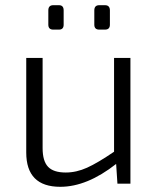

<svg xmlns="http://www.w3.org/2000/svg" viewBox="-20 -707 607 739"><path d="M207 -593H185Q166 -593 166 -612V-667Q166 -687 185 -687H207Q225 -687 225 -667V-612Q225 -593 207 -593ZM384 -593H362Q343 -593 343 -612V-667Q343 -687 362 -687H384Q403 -687 403 -667V-612Q403 -593 384 -593ZM482 -484V0H432L427 -76Q315 12 212 12Q81 12 81 -120V-484H144V-137Q144 -87 165 -65Q186 -43 233 -43Q274 -43 315 -61.5Q356 -80 419 -123V-484Z"/></svg>

Font: Exo 2.0 Light
Style: Regular
Weight: 300
Designer: Natanael Gama
Version: Version 1.001;PS 001.001;hotconv 1.0.70;makeotf.lib2.5.58329